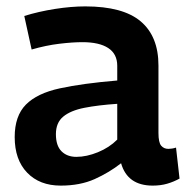

<svg xmlns="http://www.w3.org/2000/svg" viewBox="-20 -571 586 601"><path d="M26 -142Q26 -208 61 -243.5Q96 -279 167.5 -294.5Q239 -310 347 -319V-365Q347 -402 319 -420.5Q291 -439 238 -439Q207 -439 165.5 -434Q124 -429 79 -416L56 -521Q101 -535 152 -543Q203 -551 247 -551Q365 -551 420.5 -504Q476 -457 476 -366V-155Q476 -125 484.5 -115Q493 -105 507 -105Q512 -105 518.5 -106Q525 -107 531 -109L542 -12Q524 -2 503.5 4Q483 10 458 10Q379 10 359 -60Q322 -31 276.5 -10.5Q231 10 170 10Q104 10 65 -30.5Q26 -71 26 -142ZM155 -151Q155 -115 172.5 -97.5Q190 -80 219 -80Q251 -80 286.5 -94.5Q322 -109 347 -134V-246Q287 -242 244 -233.5Q201 -225 178 -206Q155 -187 155 -151Z"/></svg>

Font: Georama SemiBold
Style: Regular
Weight: 600
Designer: Jean-Baptiste Levee
Foundry: Production Type
Version: Version 1.000